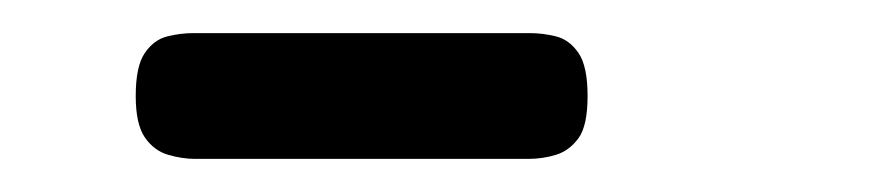

<svg xmlns="http://www.w3.org/2000/svg" viewBox="-20 -666 525 116"><path d="M98 -570Q90 -570 81.5 -572.5Q73 -575 67.5 -583Q62 -591 62 -608Q62 -626 67.5 -634Q73 -642 81 -644Q89 -646 97 -646H300Q308 -646 316 -644Q324 -642 329.5 -634Q335 -626 335 -608Q335 -590 329.5 -582.5Q324 -575 316 -572.5Q308 -570 299 -570Z"/></svg>

Font: Fredoka SemiExpanded Medium
Style: Regular
Weight: 500
Width: 6
Designer: Ben Nathan
Foundry: Milena B. Brandão, Ben Nathan
Version: Version 2.001